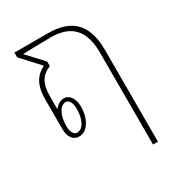

<svg xmlns="http://www.w3.org/2000/svg" viewBox="-192 -684 967 1052"><g transform="rotate(-30 291.0 -158.0)"><path d="M497 -332V250H466V-332Q466 -437 418.5 -488Q371 -539 273 -539L165 -537Q117 -535 97 -535L191 -434V-405Q147 -387 128 -353.5Q109 -320 109 -262V-179Q120 -195 136 -204.5Q152 -214 168 -214Q194 -214 211 -190.5Q228 -167 228 -130Q228 -69 202.5 -29.5Q177 10 138 10Q110 10 94 -12.5Q78 -35 78 -73V-262Q78 -383 162 -421V-425L60 -536V-566H273Q386 -566 441.5 -508Q497 -450 497 -332ZM105 -73Q105 -47 114.5 -30.5Q124 -14 139 -14Q167 -14 184.5 -46.5Q202 -79 202 -130Q202 -156 192.5 -173.5Q183 -191 168 -191Q140 -191 122.5 -158Q105 -125 105 -73Z"/></g></svg>

Font: KoHo ExtraLight
Style: Regular
Weight: 275
Version: Version 1.000; ttfautohint (v1.6)